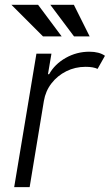

<svg xmlns="http://www.w3.org/2000/svg" viewBox="-20 -765 449 785"><path d="M38 0 128.9 -545.5H190.3L176.1 -461.6H180.8Q203.8 -502.8 248.6 -528.2Q293.3 -553.6 345.5 -553.6Q385.7 -553.6 409.1 -536.9L378.9 -483.3Q361.9 -491.8 329.9 -491.8Q287.3 -491.8 251.1 -473.7Q214.8 -455.6 190.5 -424.2Q166.2 -392.8 159.4 -352.3L101.2 0ZM232.2 -616.1H155.9L26.6 -745.4H135.7ZM346.6 -616.1H282.7L185.7 -745.4H282Z"/></svg>

Font: Inter UI Light
Style: Italic
Weight: 300
Italic angle: 9.39999°
Designer: Rasmus Andersson
Foundry: rsms
Version: 3.2;8d6f07862